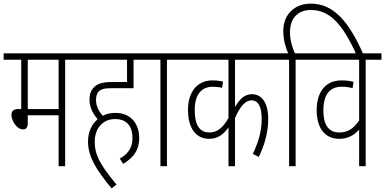

<svg xmlns="http://www.w3.org/2000/svg" viewBox="-20 -916 2122 1058"><path d="M339 -587H425V-622H0V-587H97V-315H80C52 -315 43 -301 43 -282C43 -252 72 -203 107 -203C123 -203 133 -212 133 -239V-281H303V0H339ZM303 -587V-315H133V-587Z M640 -42 659 -13C712 -46 747 -84 747 -157C747 -225 709 -294 615 -294C591 -294 567 -289 546 -278C527 -300 509 -329 509 -364C509 -385 514 -400 523 -411C536 -424 553 -430 591 -430H716V-587H802V-622H413V-587H680V-464H599C541 -464 516 -454 497 -434C480 -417 473 -394 473 -366C473 -322 496 -285 518 -259C486 -232 465 -190 465 -136C465 -54 510 20 595 122L622 101C525 -15 502 -68 502 -136C502 -207 545 -260 614 -260C683 -260 710 -215 710 -155C710 -98 681 -65 640 -42Z M900 -587H986V-622H790V-587H864V0H900Z M1511 -587V-622H974V-587H1239V-266C1207 -208 1173 -186 1135 -186C1086 -186 1053 -217 1053 -311C1053 -394 1090 -438 1152 -438C1172 -438 1188 -436 1204 -432L1209 -466C1193 -470 1174 -473 1150 -473C1070 -473 1016 -413 1016 -311C1016 -199 1068 -151 1132 -151C1180 -151 1212 -175 1239 -214V0H1275V-265C1304 -333 1334 -363 1366 -363C1404 -363 1422 -327 1422 -259C1422 -187 1400 -124 1373 -68L1406 -51C1436 -114 1458 -182 1458 -261C1458 -355 1418 -397 1369 -397C1331 -397 1302 -374 1275 -326V-587Z M1573 -587V0H1609V-587H1695V-622H1605C1592 -651 1578 -692 1578 -739C1578 -819 1625 -861 1693 -861C1797 -861 1868 -783 1944 -615H1983C1906 -789 1823 -896 1693 -896C1603 -896 1541 -836 1541 -746C1541 -694 1555 -652 1568 -622H1499V-587Z M2082 -587V-622H1683V-587H1959V-252C1928 -207 1896 -186 1850 -186C1798 -186 1762 -218 1762 -308C1762 -398 1800 -438 1862 -438C1887 -438 1906 -435 1923 -430L1928 -465C1908 -470 1889 -473 1862 -473C1780 -473 1725 -417 1725 -308C1725 -205 1775 -151 1849 -151C1902 -151 1935 -175 1959 -202V0H1995V-587Z"/></svg>

Font: Noto Sans Devanagari UI ExtraCondensed ExtraLight
Style: Regular
Weight: 200
Width: 2
Designer: Jelle Bosma - Monotype Design Team
Foundry: Monotype Imaging Inc.
Version: Version 2.004